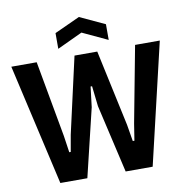

<svg xmlns="http://www.w3.org/2000/svg" viewBox="-100 -1059 1116 1155"><g transform="rotate(-10 458.0 -482.0)"><path d="M6 -740H161L245 -275L260 -173H269L287 -275L392 -740H531L631 -275L648 -173H658L674 -275L762 -740H913L739 0H574L478 -416L464 -540H455L440 -416L340 0H175ZM303 -893 458 -964 611 -893V-797L457 -869L303 -797Z"/></g></svg>

Font: Encode Sans Compressed
Style: Bold
Weight: 700
Designer: Pablo Impallari, Andres Torresi
Foundry: Pablo Impallari, Andres Torresi
Version: Version 1.000; ttfautohint (v1.00) -l 8 -r 50 -G 200 -x 14 -